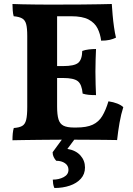

<svg xmlns="http://www.w3.org/2000/svg" viewBox="-20 -699 665 961"><path d="M42.4 -679Q62.1 -678 91.1 -677.5Q120.2 -677 152.5 -676.5Q184.8 -676 214.9 -676Q244.9 -676 265.8 -676V-166.2Q265.8 -124.5 272.8 -101.6Q279.8 -78.8 298.2 -69.7Q316.6 -60.7 350 -60.7L327.5 0Q300.6 0 259.9 0.3Q219.2 0.5 176 1Q132.7 1.5 96.6 2Q60.4 2.5 42.4 3Q42.4 -15.2 43.9 -31.2Q45.5 -47.1 49 -58.3Q76 -60.3 90.7 -68.5Q105.5 -76.8 110.9 -98.9Q116.4 -120.9 116.4 -163.6V-518.7Q116.4 -558.5 110.9 -578.5Q105.5 -598.6 90.7 -606.9Q76 -615.2 48.5 -617.7Q44.9 -629.4 43.7 -647.1Q42.4 -664.9 42.4 -679ZM522.8 -191.9Q547.2 -188.4 566.6 -180.8Q586 -173.2 597.1 -162.7Q586.1 -128.7 578.3 -84.5Q570.6 -40.3 566.1 2Q541.9 1 502.6 1Q463.3 1 417.6 0.5Q371.9 0 327.5 0L350 -60.7H361.7Q413.9 -60.7 444.1 -74.9Q474.4 -89.1 491.8 -118.2Q509.3 -147.2 522.8 -191.9ZM460.6 -453.7Q459.6 -429.2 458.6 -401Q457.6 -372.7 457.6 -340.5Q457.6 -306.1 458.6 -276.5Q459.6 -246.8 460.6 -222.9Q439.8 -222.9 423.8 -224.4Q407.9 -226 393.7 -230.5Q389.7 -276.8 369.4 -292.7Q349 -308.6 296.4 -308.6H232.2V-368.3H296.4Q351.6 -368.3 371.2 -384.3Q390.7 -400.3 391.7 -444Q406.8 -449.6 424.9 -451.6Q442.9 -453.7 460.6 -453.7ZM539.5 -679Q540.9 -655.4 543.7 -624.3Q546.4 -593.3 550.7 -563.4Q554.9 -533.6 560.5 -510.6Q546.7 -503.6 529 -499.5Q511.2 -495.4 486.2 -495.4Q482.1 -529 468.4 -556.7Q454.7 -584.4 423.8 -601.1Q393 -617.7 335.8 -617.7H232.8L260.6 -676Q337.5 -676 391.1 -676.5Q444.7 -677 481 -677.7Q517.2 -678.5 539.5 -679ZM252.3 242Q247.8 232.9 246 221Q244.3 209.2 244.3 200.1Q275.3 200.1 299 187.4Q322.7 174.7 322.7 150.8Q322.7 130 305.3 117.9Q287.8 105.7 261.4 105.7Q253.9 97.6 248.6 86.8Q243.4 76 243.4 63L301.2 -16H363.8L317.3 46.3Q359.4 53.3 382.4 78.9Q405.4 104.5 405.4 139.4Q405.4 172.4 384.6 195.5Q363.9 218.5 329.2 230.2Q294.5 242 252.3 242Z"/></svg>

Font: Vollkorn
Style: Regular
Weight: 400
Designer: Friedrich Althausen
Foundry: Friedrich Althausen
Version: Version 5.001